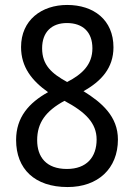

<svg xmlns="http://www.w3.org/2000/svg" viewBox="-20 -745 540 775"><path d="M253 10C375 10 456 -64 456 -182C456 -275 391 -331 317 -377C389 -417 438 -471 438 -554C438 -665 358 -725 251 -725C148 -725 65 -664 65 -555C65 -474 109 -419 174 -373C97 -330 45 -272 45 -180C45 -63 120 10 253 10ZM251 -414C189 -448 150 -482 150 -550C150 -616 189 -652 250 -652C314 -652 353 -616 353 -550C353 -485 313 -446 251 -414ZM250 -63C167 -63 130 -111 130 -179C130 -250 165 -297 240 -338C325 -293 370 -248 370 -182C370 -111 330 -63 250 -63Z"/></svg>

Font: Noto Sans Gurmukhi SemiCondensed
Style: Regular
Weight: 400
Width: 4
Designer: Jelle Bosma - Monotype Design Team
Foundry: Monotype Imaging Inc.
Version: Version 2.004